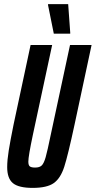

<svg xmlns="http://www.w3.org/2000/svg" viewBox="-20 -907 466 935"><path d="M15 -93Q15 -127 22.5 -174Q30 -221 46 -300L129 -688H234L140 -250Q118 -146 118 -120Q118 -102 125.5 -96.5Q133 -91 151 -91Q173 -91 183.5 -101.5Q194 -112 202.5 -142Q211 -172 227 -250L321 -688H426L343 -300Q311 -151 293 -95Q275 -39 242 -15.5Q209 8 139 8Q71 8 43 -15Q15 -38 15 -93ZM242 -743 214 -882V-887H312L322 -748V-743Z"/></svg>

Font: Saira Ultra Condensed
Style: Bold Italic
Weight: 700
Width: 1
Italic angle: -12°
Designer: Hector Gatti with collaboration of the Omnibus-Type team
Foundry: Omnibus-Type
Version: Version 1.001; ttfautohint (v1.8)